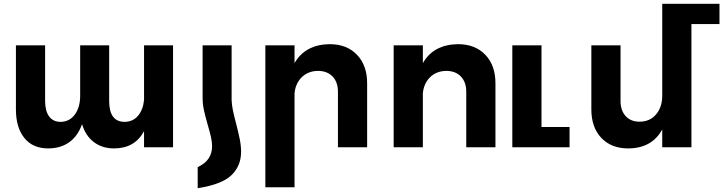

<svg xmlns="http://www.w3.org/2000/svg" viewBox="-20 -777 3816 1013"><path d="M893 -538V0H740V-85Q691 6 582 6Q519 6 475 -27.5Q431 -61 413 -122Q390 -58 344.5 -26Q299 6 234 6Q153 6 108.5 -49Q64 -104 64 -200V-538H218V-244Q218 -192 239 -163Q260 -134 300 -134Q348 -135 375.5 -173.5Q403 -212 403 -272V-538H556V-244Q556 -134 638 -134Q682 -135 708.5 -166.5Q735 -198 740 -250V-538Z M1023 216Q1151 196 1201.5 147Q1252 98 1252 24Q1252 -8 1245 -42.5Q1238 -77 1226 -124Q1215 -165 1209 -194Q1203 -223 1202 -249V-538H1049V-260Q1049 -227 1056 -195.5Q1063 -164 1076 -118Q1087 -81 1093 -54.5Q1099 -28 1099 -5Q1099 30 1081.5 57.5Q1064 85 1023 105Z M1917 -338V0H1763V-293Q1763 -344 1734.5 -373.5Q1706 -403 1657 -403Q1605 -402 1572 -369.5Q1539 -337 1534 -285V211H1380V-538H1534V-444Q1590 -542 1719 -544Q1810 -544 1863.5 -488Q1917 -432 1917 -338Z M2594 -338V0H2440V-293Q2440 -344 2411.5 -373.5Q2383 -403 2334 -403Q2282 -402 2249 -369.5Q2216 -337 2211 -285V0H2057V-538H2211V-444Q2267 -542 2396 -544Q2487 -544 2540.5 -488Q2594 -432 2594 -338Z M2837 -107H2985V0H2683V-538H2837Z M3776 -650H3628V0H3474V-94Q3419 6 3294 6Q3205 6 3152.5 -49.5Q3100 -105 3100 -200V-538H3254V-244Q3254 -194 3281 -164.5Q3308 -135 3354 -135Q3409 -135 3441.5 -173.5Q3474 -212 3474 -272V-757H3776Z"/></svg>

Font: Montserrat arm2 SemiBold
Style: Regular
Weight: 600
Designer: Julieta Ulanovsky
Foundry: Julieta Ulanovsky
Version: Version 6.000